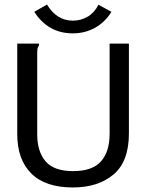

<svg xmlns="http://www.w3.org/2000/svg" viewBox="-20 -815 640 846"><path d="M301 11Q180 11 118 -50.5Q56 -112 56 -224V-623H152V-615Q147 -609 145.5 -602Q144 -595 144 -578V-223Q144 -147 181 -104Q218 -61 302 -61Q387 -61 425 -104Q463 -147 463 -226V-623H548V-227Q548 -103 480 -46Q412 11 301 11ZM414 -794 471 -763Q443 -717 398.5 -692.5Q354 -668 301 -668Q192 -668 131 -763L187 -795Q230 -724 301 -724Q336 -724 365.5 -741Q395 -758 414 -794Z"/></svg>

Font: Inconsolata Expanded Medium
Style: Regular
Weight: 500
Width: 7
Monospace: yes
Designer: Raph Levien, Cyreal, Brenton Simpson
Foundry: Raph Levien, Cyreal, Google
Version: Version 3.001; ttfautohint (v1.8.2.53-6de2)